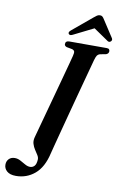

<svg xmlns="http://www.w3.org/2000/svg" viewBox="-192 -954 747 1200"><g transform="rotate(10 181.5 -354.0)"><path d="M353 -610.5Q350.5 -600.5 341 -565.8Q331.5 -531 317.8 -479.8Q304 -428.5 288 -368.8Q272 -309 256 -248.5Q240 -188 226 -134.8Q212 -81.5 202 -43.2Q192 -5 188.5 9.5Q168 99.5 116.8 142.5Q65.5 185.5 -2.5 185.5Q-40.5 185.5 -59.8 168.2Q-79 151 -78.5 126.5Q-78.5 105.5 -64.8 91Q-51 76.5 -27 76.5Q-8.5 76.5 9 86Q26.5 95.5 43 105Q59.5 114.5 75 114.5Q91.5 114.5 102.8 102.2Q114 90 115.5 60.5Q116 47.5 107.2 33.5Q98.5 19.5 88 3.8Q77.5 -12 71.8 -30.8Q66 -49.5 72 -72.5Q76.5 -89 88 -131.2Q99.5 -173.5 115.2 -231Q131 -288.5 147.8 -350.5Q164.5 -412.5 179.8 -468.2Q195 -524 205.5 -563.5Q216 -603 219 -615Q224.5 -636 221.5 -644Q218.5 -652 206 -656L171 -662.5Q156.5 -668 157 -679.5Q157 -700 181 -700H418Q429.5 -700 433.8 -695.2Q438 -690.5 438 -682.5Q437.5 -667.5 421 -661.5L383 -654.5Q372 -651 366 -643Q360 -635 353 -610.5ZM199 -747Q179 -735.5 170.5 -745Q161.5 -755 178 -769L303.5 -873.5Q315 -883 323.2 -888.8Q331.5 -894.5 342 -894.5Q352.5 -894.5 358.2 -889Q364 -883.5 370 -873.5L440 -766Q444 -759.5 442 -753.5Q440 -747.5 435.5 -744.5Q425 -736.5 412.5 -747L322.5 -808.5Z"/></g></svg>

Font: Fraunces 144pt Soft SemiBold
Style: Italic
Weight: 600
Italic angle: -16°
Version: Version 1.000;[b76b70a41]